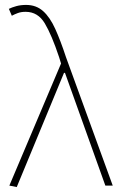

<svg xmlns="http://www.w3.org/2000/svg" viewBox="-20 -754 488 780"><path d="M48 6 18 0 228 -496 220 -522Q190 -612 162 -659Q134 -706 84 -706Q66 -706 52.5 -701Q39 -696 28 -690L16 -718Q28 -724 46 -729Q64 -734 86 -734Q127 -734 155 -709Q183 -684 204.5 -636.5Q226 -589 248 -522L438 0H408L244 -458H240Z"/></svg>

Font: Source Sans 3
Style: Regular
Weight: 200
Designer: Paul D. Hunt
Foundry: Adobe
Version: Version 3.046;hotconv 1.0.118;makeotfexe 2.5.65603